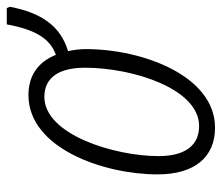

<svg xmlns="http://www.w3.org/2000/svg" viewBox="-64 -581 655 567"><g transform="rotate(-90 263.5 -297.5)"><path d="M170 10C323 10 402 -204 402 -371C402 -389 400 -406 396 -424C469 -446 509 -501 527 -596L523 -605H475C460 -523 434 -477 385 -460C364 -513 323 -541 266 -541C109 -541 32 -318 32 -160C32 -50 83 10 170 10ZM175 -37C117 -37 86 -79 86 -157C86 -286 149 -494 261 -494C320 -494 347 -448 347 -374C347 -233 285 -37 175 -37Z"/></g></svg>

Font: Noto Sans Condensed Light
Style: Italic
Weight: 300
Width: 3
Italic angle: -12°
Designer: Monotype Design Team
Foundry: Monotype Imaging Inc.
Version: Version 2.013